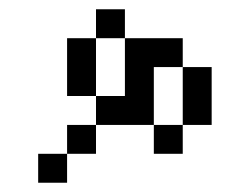

<svg xmlns="http://www.w3.org/2000/svg" viewBox="-20 -520 540 415"><path d="M125 -187.5H62.5V-125H125ZM125 -187.5H187.5V-250H125ZM187.5 -250H312.5V-187.5H375V-250H312.5Q312.5 -250 312.5 -375H375Q375 -375 375 -250H437.5Q437.5 -250 437.5 -375H375V-437.5H250Q250 -437.5 250 -312.5H187.5ZM187.5 -312.5Q187.5 -312.5 187.5 -437.5H125Q125 -437.5 125 -312.5ZM187.5 -437.5H250V-500H187.5Z"/></svg>

Font: CalcUnifontExMono
Style: Regular
Weight: 500
Version: Version 15.0.06